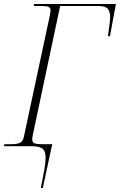

<svg xmlns="http://www.w3.org/2000/svg" viewBox="-34 -734 602 964"><path d="M-14 0 -12 -10H21Q50 -10 65.5 -16.5Q81 -23 86 -48L216 -655Q217 -664 218.5 -670.5Q220 -677 220 -682Q220 -695 209.5 -699.5Q199 -704 175 -704H135L138 -714H548L518 -552H508Q512 -584 515.5 -608.5Q519 -633 519 -650Q519 -676 507 -690Q495 -704 460 -704H268L130 -53Q129 -47 128.5 -43Q128 -39 128 -35Q128 -18 140 -14Q152 -10 174 -10H229L226 0L181 210H171Q182 155 188.5 118.5Q195 82 195 59Q195 22 177.5 11Q160 0 123 0Z"/></svg>

Font: Noto Serif Display SemiCondensed ExtraLight
Style: Italic
Weight: 200
Width: 4
Italic angle: -12°
Designer: Monotype Design Team
Foundry: Monotype Imaging Inc.
Version: Version 2.009